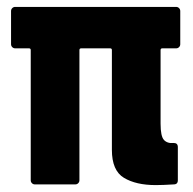

<svg xmlns="http://www.w3.org/2000/svg" viewBox="-20 -534 560 556"><path d="M483 0Q451 2 431 2Q374 2 339 -19Q304 -40 304 -100V-389Q304 -394 299 -394H215Q210 -394 210 -389V-12Q210 -7 206.5 -3.5Q203 0 198 0H81Q76 0 72.5 -3.5Q69 -7 69 -12V-389Q69 -394 64 -394H24Q19 -394 15.5 -397.5Q12 -401 12 -406V-502Q12 -507 15.5 -510.5Q19 -514 24 -514H490Q495 -514 498.5 -510.5Q502 -507 502 -502V-406Q502 -401 498.5 -397.5Q495 -394 490 -394H450Q445 -394 445 -389V-176Q445 -139 455 -128.5Q465 -118 483 -120Q495 -120 495 -108V-12Q495 0 483 0Z"/></svg>

Font: Barlow Condensed
Style: Bold
Weight: 700
Width: 3
Designer: Jeremy Tribby
Foundry: Tribby Type
Version: Version 1.500